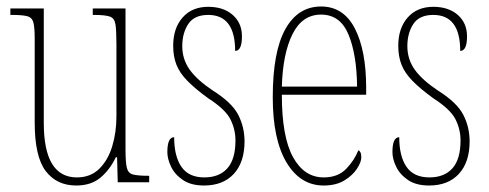

<svg xmlns="http://www.w3.org/2000/svg" viewBox="-20 -562 1507 592"><path d="M215 10Q155 10 121 -34.5Q87 -79 87 -184V-443Q87 -477 83 -492.5Q79 -508 64 -512Q49 -516 16 -516H12V-536H115V-183Q115 -15 217 -15Q259 -15 286 -41.5Q313 -68 326 -111Q339 -154 339 -203V-426Q339 -468 336 -487Q333 -506 318.5 -511Q304 -516 269 -516H266V-536H367V-101Q367 -62 371 -45Q375 -28 390 -24Q405 -20 438 -20H440V0H343L341 -77H337Q319 -39 290 -14.5Q261 10 215 10Z M609 10Q569 10 544 -7Q519 -24 507.5 -48Q496 -72 496 -93Q496 -139 517 -139Q517 -80 539.5 -47.5Q562 -15 610 -15Q656 -15 681 -43Q706 -71 706 -129Q706 -163 690.5 -194Q675 -225 622 -259Q582 -288 558 -312.5Q534 -337 524 -362.5Q514 -388 514 -421Q514 -475 543 -508Q572 -541 622 -541Q669 -541 697.5 -516Q726 -491 726 -450Q726 -405 705 -405Q705 -516 622 -516Q579 -516 560.5 -488Q542 -460 542 -420Q542 -379 565 -347Q588 -315 636 -283Q695 -246 714.5 -208Q734 -170 734 -126Q734 -62 701 -26Q668 10 609 10Z M978 10Q906 10 863.5 -61Q821 -132 821 -262Q821 -403 860 -472.5Q899 -542 970 -542Q1039 -542 1074 -474.5Q1109 -407 1109 -291V-270H849Q849 -140 883.5 -77.5Q918 -15 978 -15Q1022 -15 1047.5 -41.5Q1073 -68 1085 -99Q1089 -97 1091.5 -92Q1094 -87 1094 -77Q1094 -62 1080.5 -41.5Q1067 -21 1041.5 -5.5Q1016 10 978 10ZM1081 -295Q1080 -394 1054.5 -455.5Q1029 -517 970 -517Q912 -517 882 -457Q852 -397 849 -295Z M1303 10Q1263 10 1238 -7Q1213 -24 1201.5 -48Q1190 -72 1190 -93Q1190 -139 1211 -139Q1211 -80 1233.5 -47.5Q1256 -15 1304 -15Q1350 -15 1375 -43Q1400 -71 1400 -129Q1400 -163 1384.5 -194Q1369 -225 1316 -259Q1276 -288 1252 -312.5Q1228 -337 1218 -362.5Q1208 -388 1208 -421Q1208 -475 1237 -508Q1266 -541 1316 -541Q1363 -541 1391.5 -516Q1420 -491 1420 -450Q1420 -405 1399 -405Q1399 -516 1316 -516Q1273 -516 1254.5 -488Q1236 -460 1236 -420Q1236 -379 1259 -347Q1282 -315 1330 -283Q1389 -246 1408.5 -208Q1428 -170 1428 -126Q1428 -62 1395 -26Q1362 10 1303 10Z"/></svg>

Font: Noto Serif Myanmar ExtraCondensed Thin
Style: Regular
Weight: 100
Width: 2
Designer: Ben Mitchell and the Monotype Design Team
Foundry: Monotype Imaging Inc.
Version: Version 2.106; ttfautohint (v1.8.4.7-5d5b)